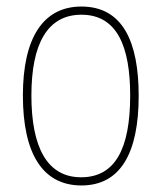

<svg xmlns="http://www.w3.org/2000/svg" viewBox="-20 -557 495 587"><path d="M404 -264C404 -428 356 -537 229 -537C111 -537 50 -440 50 -265C50 -88 110 10 229 10C347 10 404 -87 404 -264ZM76 -265C76 -423 125 -512 229 -512C339 -512 378 -413 378 -265C378 -102 332 -15 228 -15C124 -15 76 -107 76 -265Z"/></svg>

Font: Noto Sans Kannada Condensed Thin
Style: Regular
Weight: 100
Width: 3
Designer: Jelle Bosma - Monotype Design Team
Foundry: Monotype Imaging Inc.
Version: Version 2.005